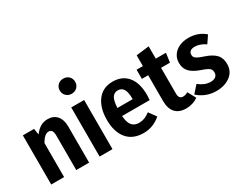

<svg xmlns="http://www.w3.org/2000/svg" viewBox="-93 -1290 2251 1794"><g transform="rotate(-30 1032.0 -392.5)"><path d="M468 -391V0H329V-371Q329 -409 317.5 -425Q306 -441 284 -441Q240 -441 198 -367V0H59V-530H180L190 -464Q221 -505 255 -525.5Q289 -546 334 -546Q397 -546 432.5 -504.5Q468 -463 468 -391Z M733 -720Q733 -685 709.5 -661.5Q686 -638 650 -638Q614 -638 590.5 -661.5Q567 -685 567 -720Q567 -755 590.5 -778Q614 -801 650 -801Q686 -801 709.5 -778Q733 -755 733 -720ZM720 0H581V-530H720Z M1250 -223H952Q958 -148 985 -118Q1012 -88 1060 -88Q1091 -88 1119 -98.5Q1147 -109 1178 -133L1235 -55Q1154 16 1050 16Q934 16 872.5 -58Q811 -132 811 -262Q811 -390 869.5 -468Q928 -546 1035 -546Q1138 -546 1195.5 -476.5Q1253 -407 1253 -277Q1253 -268 1250 -223ZM1117 -317Q1117 -384 1097.5 -417.5Q1078 -451 1036 -451Q997 -451 976.5 -419Q956 -387 952 -310H1117Z M1638 -25Q1612 -5 1578 5.5Q1544 16 1510 16Q1433 16 1393.5 -27.5Q1354 -71 1354 -151V-431H1286V-530H1354V-646L1493 -663V-530H1603L1589 -431H1493V-153Q1493 -95 1538 -95Q1563 -95 1591 -111Z M2029 -482 1977 -405Q1918 -445 1862 -445Q1831 -445 1814.5 -431.5Q1798 -418 1798 -395Q1798 -378 1806 -367Q1814 -356 1835 -345Q1856 -334 1899 -320Q1974 -295 2010 -257Q2046 -219 2046 -154Q2046 -75 1986 -29.5Q1926 16 1835 16Q1775 16 1724.5 -4.5Q1674 -25 1637 -60L1704 -135Q1768 -85 1830 -85Q1865 -85 1884.5 -100.5Q1904 -116 1904 -144Q1904 -165 1896 -178Q1888 -191 1866.5 -202Q1845 -213 1801 -228Q1727 -254 1693.5 -291.5Q1660 -329 1660 -387Q1660 -432 1683.5 -468Q1707 -504 1751 -525Q1795 -546 1854 -546Q1906 -546 1950.5 -529.5Q1995 -513 2029 -482Z"/></g></svg>

Font: Fira Sans Condensed SemiBold
Style: Regular
Weight: 600
Width: 3
Designer: bBox Type GmbH & Carrois Corporate GbR & Edenspiekermann AG
Foundry: bBox Type GmbH & Carrois Corporate GbR & Edenspiekermann AG
Version: Version 4.301